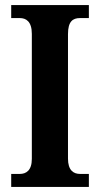

<svg xmlns="http://www.w3.org/2000/svg" viewBox="-20 -734 392 754"><path d="M24 0H329V-51H294C268 -51 247 -66 247 -111V-600C247 -650 266 -663 294 -663H329V-714H24V-663H58C82 -663 105 -650 105 -601V-110C105 -64 82 -51 58 -51H24Z"/></svg>

Font: Noto Serif Condensed
Style: Bold
Weight: 700
Width: 3
Designer: Monotype Design Team
Foundry: Monotype Imaging Inc.
Version: Version 2.015